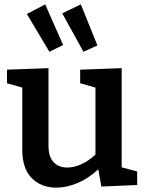

<svg xmlns="http://www.w3.org/2000/svg" viewBox="-20 -848 667 879"><path d="M537 -82 608 -63V-1L444 6L430 -73Q385 -31 335 -10Q285 11 238 11Q168 11 125 -33Q82 -77 82 -161V-447L12 -467V-529L202 -536V-181Q202 -131 225 -106Q248 -81 288 -81Q318 -81 351 -95.5Q384 -110 417 -140V-447L347 -467V-529L537 -536ZM269 -642 206 -611 103 -784 187 -828ZM426 -640 362 -611 265 -787 350 -828Z"/></svg>

Font: Bitter Pro SemiBold
Style: Regular
Weight: 600
Designer: Sol Matas, and Bitter project Authors
Foundry: Sol Matas
Version: Version 1.010